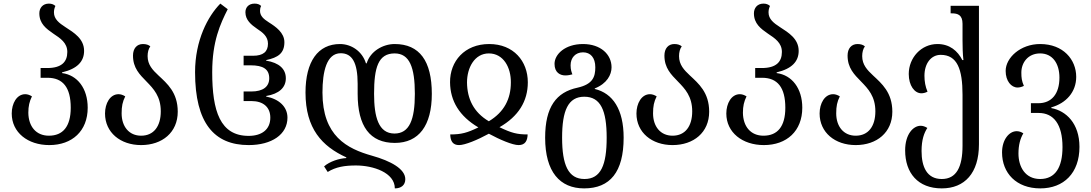

<svg xmlns="http://www.w3.org/2000/svg" viewBox="-20 -792 6047 1064"><path d="M253 12C380 12 466 -66 466 -195C466 -302 409 -376 324 -387V-391C409 -411 446 -452 446 -510C446 -577 390 -611 342 -642C308 -664 279 -686 279 -723C279 -735 281 -746 287 -759C278 -767 267 -772 251 -772C216 -772 198 -747 198 -718C198 -661 236 -633 275 -606C314 -580 353 -555 353 -504C353 -449 321 -415 242 -415H205V-361H243C329 -361 372 -307 372 -195C372 -90 328 -40 251 -40C180 -40 138 -91 137 -167C137 -204 143 -229 157 -258C144 -266 132 -270 120 -270C73 -270 45 -219 45 -163C45 -58 134 12 253 12Z M762 12C879 12 965 -58 965 -173C965 -280 906 -329 858 -374C826 -404 798 -433 798 -481C798 -502 803 -522 813 -535C804 -543 791 -548 772 -548C738 -548 717 -523 717 -484C717 -415 754 -379 792 -340C831 -300 871 -258 871 -175C871 -92 832 -40 762 -40C695 -40 654 -91 654 -164C654 -203 659 -228 674 -258C661 -266 649 -270 637 -270C590 -270 562 -219 562 -163C562 -58 647 12 762 12Z M1358 12C1486 12 1573 -47 1573 -140C1573 -200 1527 -243 1455 -257V-260C1527 -272 1564 -307 1564 -358C1564 -410 1527 -444 1455 -456V-459C1521 -473 1556 -497 1556 -558C1556 -611 1508 -644 1470 -668C1440 -687 1421 -704 1421 -732C1421 -741 1422 -748 1427 -759C1419 -767 1408 -772 1391 -772C1357 -772 1340 -750 1340 -724C1340 -681 1372 -655 1404 -633C1436 -612 1465 -590 1465 -550C1465 -505 1438 -483 1382 -483H1330V-430H1369C1438 -430 1472 -409 1472 -358C1472 -312 1438 -285 1373 -285H1330V-232H1373C1439 -232 1478 -198 1478 -140C1478 -73 1429 -39 1358 -39C1200 -39 1156 -176 1156 -392C1156 -563 1201 -660 1242 -741L1201 -772C1132 -702 1061 -569 1061 -392C1061 -110 1167 12 1358 12Z M2168 0C2301 0 2373 -96 2373 -272C2373 -454 2305 -548 2167 -548C2102 -548 2032 -508 2012 -441H2008C1987 -509 1926 -548 1864 -548C1742 -548 1673 -451 1673 -279C1673 -79 1765 19 1899 80V84C1860 86 1808 102 1776 130L1796 161C1841 133 1890 125 1953 125C2047 125 2168 164 2168 252C2203 252 2226 234 2226 201C2226 144 2145 100 2042 71C1903 32 1767 -38 1767 -279C1767 -396 1790 -497 1868 -497C1931 -497 1962 -446 1962 -327V-272C1962 -92 2030 0 2168 0ZM2167 -496C2250 -496 2279 -418 2279 -272C2279 -129 2249 -52 2166 -52C2077 -52 2053 -145 2053 -272C2053 -418 2076 -496 2167 -496Z M2524 12C2557 12 2627 -17 2689 -51C2750 -18 2820 12 2854 12C2891 12 2903 -13 2904 -47C2845 -47 2815 -55 2748 -87C2853 -147 2905 -231 2905 -336C2905 -453 2826 -548 2691 -548C2554 -548 2473 -452 2474 -336C2475 -232 2526 -148 2631 -86C2569 -56 2537 -47 2475 -47C2476 -8 2491 12 2524 12ZM2689 -120C2604 -170 2569 -245 2568 -335C2568 -417 2610 -496 2689 -496C2770 -496 2812 -418 2811 -335C2811 -244 2774 -171 2689 -120Z M3217 252C3361 252 3436 161 3436 -29C3436 -186 3376 -275 3276 -299V-302C3344 -329 3369 -378 3369 -419C3369 -491 3308 -548 3211 -548C3111 -548 3053 -491 3053 -438C3053 -389 3085 -374 3113 -374C3128 -374 3141 -377 3152 -380C3148 -391 3142 -405 3142 -430C3142 -472 3169 -502 3211 -502C3252 -502 3279 -473 3279 -419C3279 -366 3265 -325 3180 -306C3063 -281 3001 -200 3001 -29C3001 161 3083 252 3217 252ZM3219 200C3129 200 3095 122 3095 -29C3095 -179 3128 -256 3218 -256C3309 -256 3342 -179 3342 -29C3342 122 3310 200 3219 200Z M3707 12C3824 12 3910 -58 3910 -173C3910 -280 3851 -329 3803 -374C3771 -404 3743 -433 3743 -481C3743 -502 3748 -522 3758 -535C3749 -543 3736 -548 3717 -548C3683 -548 3662 -523 3662 -484C3662 -415 3699 -379 3737 -340C3776 -300 3816 -258 3816 -175C3816 -92 3777 -40 3707 -40C3640 -40 3599 -91 3599 -164C3599 -203 3604 -228 3619 -258C3606 -266 3594 -270 3582 -270C3535 -270 3507 -219 3507 -163C3507 -58 3592 12 3707 12Z M4213 12C4340 12 4426 -66 4426 -195C4426 -302 4369 -376 4284 -387V-391C4369 -411 4406 -452 4406 -510C4406 -577 4350 -611 4302 -642C4268 -664 4239 -686 4239 -723C4239 -735 4241 -746 4247 -759C4238 -767 4227 -772 4211 -772C4176 -772 4158 -747 4158 -718C4158 -661 4196 -633 4235 -606C4274 -580 4313 -555 4313 -504C4313 -449 4281 -415 4202 -415H4165V-361H4203C4289 -361 4332 -307 4332 -195C4332 -90 4288 -40 4211 -40C4140 -40 4098 -91 4097 -167C4097 -204 4103 -229 4117 -258C4104 -266 4092 -270 4080 -270C4033 -270 4005 -219 4005 -163C4005 -58 4094 12 4213 12Z M4722 12C4839 12 4925 -58 4925 -173C4925 -280 4866 -329 4818 -374C4786 -404 4758 -433 4758 -481C4758 -502 4763 -522 4773 -535C4764 -543 4751 -548 4732 -548C4698 -548 4677 -523 4677 -484C4677 -415 4714 -379 4752 -340C4791 -300 4831 -258 4831 -175C4831 -92 4792 -40 4722 -40C4655 -40 4614 -91 4614 -164C4614 -203 4619 -228 4634 -258C4621 -266 4609 -270 4597 -270C4550 -270 4522 -219 4522 -163C4522 -58 4607 12 4722 12Z M5199 252C5326 252 5405 167 5405 8V-760H5248V-718H5255C5288 -718 5314 -709 5314 -660V-568C5314 -534 5315 -492 5319 -459H5313C5287 -510 5243 -548 5175 -548C5085 -548 5016 -472 5016 -382C5016 -318 5048 -275 5086 -275C5097 -275 5109 -278 5120 -284C5108 -312 5103 -341 5103 -372C5103 -441 5140 -488 5193 -488C5285 -488 5314 -408 5314 -267V15C5314 134 5280 200 5199 200C5116 200 5087 132 5087 45C5087 -18 5101 -55 5119 -83C5106 -91 5094 -95 5082 -95C5040 -95 4996 -47 4996 41C4996 167 5067 252 5199 252Z M5745 252C5875 252 5962 167 5962 22C5962 -108 5888 -178 5806 -193V-197C5888 -220 5944 -282 5944 -366C5944 -462 5872 -548 5744 -548C5635 -548 5553 -472 5553 -399C5553 -343 5584 -307 5619 -307C5630 -307 5642 -310 5654 -316C5642 -344 5640 -361 5640 -390C5640 -445 5677 -496 5744 -496C5813 -496 5851 -440 5851 -362C5851 -271 5807 -220 5734 -220H5693V-166H5736C5819 -166 5868 -103 5868 23C5868 134 5829 200 5744 200C5661 200 5624 132 5624 59C5624 12 5634 -25 5651 -53C5639 -61 5627 -65 5614 -65C5573 -65 5533 -19 5533 53C5533 167 5612 252 5745 252Z"/></svg>

Font: Noto Serif Georgian SemiCondensed
Style: Regular
Weight: 400
Width: 4
Designer: Monotype Design Team, Akaki Razmadze
Foundry: Google LLC
Version: Version 2.003